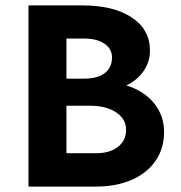

<svg xmlns="http://www.w3.org/2000/svg" viewBox="-20 -688 668 708"><path d="M285 -668Q399 -668 466 -623.5Q533 -579 533 -501Q533 -460 509.5 -426Q486 -392 446 -373Q511 -353 548 -307.5Q585 -262 585 -201Q585 -141 554 -95.5Q523 -50 466 -25Q409 0 335 0H85V-668ZM335 -123Q385 -123 415 -146.5Q445 -170 445 -209Q445 -249 408.5 -273.5Q372 -298 313 -298H225V-123ZM290 -398Q340 -398 366.5 -418.5Q393 -439 393 -476Q393 -508 365 -527Q337 -546 288 -546H225V-398Z"/></svg>

Font: Madhuban SemiBold
Style: Regular
Weight: 600
Designer: jaikishan Patel
Foundry: MagicType
Version: Version 1.000